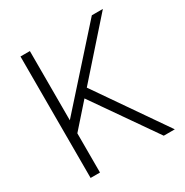

<svg xmlns="http://www.w3.org/2000/svg" viewBox="-169 -873 970 1009"><g transform="rotate(-30 316.0 -368.5)"><path d="M93 0V-737H150V-317L526 -737H593L313 -421L604 0H537L274 -378L150 -238V0Z"/></g></svg>

Font: Tomorrow Light
Style: Regular
Weight: 300
Designer: Tony de Marco, Monica Rizzolli
Foundry: Just in Type
Version: Version 2.002